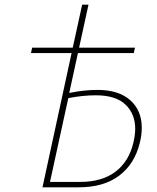

<svg xmlns="http://www.w3.org/2000/svg" viewBox="-20 -798 671 818"><path d="M584 -253Q584 -222 575 -187Q553 -99 487.5 -49.5Q422 0 315 0H161L285 -572H112L117 -595H290L330 -778H357L317 -595H555L550 -572H312L275 -402Q339 -415 395 -415Q485 -415 534.5 -371.5Q584 -328 584 -253ZM556 -249Q556 -313 514.5 -352.5Q473 -392 388 -392Q333 -392 271 -380L193 -23H321Q415 -23 472 -66.5Q529 -110 548 -189Q556 -223 556 -249Z"/></svg>

Font: Ysabeau Extralight
Style: Italic
Weight: 200
Italic angle: -12°
Designer: Christian Thalmann (Catharsis Fonts)
Version: Version 0.003